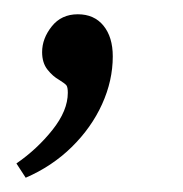

<svg xmlns="http://www.w3.org/2000/svg" viewBox="-20 -118 256 269"><path d="M16 131 3 111Q32 91 53.5 64Q75 37 75 12Q75 4 73 1.5Q71 -1 63 -6Q54 -11 46.5 -20.5Q39 -30 39 -45Q39 -64 52.5 -81Q66 -98 89 -98Q112 -98 125 -82Q138 -66 138 -39Q138 -5 123 28Q108 61 80.5 88Q53 115 16 131Z"/></svg>

Font: Rasa Light
Style: Italic
Weight: 300
Italic angle: -7.10001°
Designer: Anna Giedrys (Yrsa+Rasa design), David Brezina (Yrsa art-direction, Rasa art-direction, design)
Foundry: Rosetta Type Foundry
Version: Version 2.004